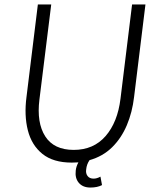

<svg xmlns="http://www.w3.org/2000/svg" viewBox="-20 -720 691 862"><path d="M99 -285 150 -700H210L157 -273Q144 -169 183 -108Q222 -47 311 -47Q400 -47 454 -109Q508 -171 521 -277L573 -700H633L582 -285Q574 -216 549.5 -158Q525 -100 483.5 -59Q442 -18 382 -1Q369 18 367 40Q364 58 373 70Q382 82 400 82Q415 82 431 73L438 111Q417 122 386 122Q352 122 334 101Q316 80 320 46Q322 27 332 9Q317 10 302 10Q219 10 170.5 -29Q122 -68 105 -135Q88 -202 99 -285Z"/></svg>

Font: Haskoy Light
Style: Italic
Weight: 300
Designer: Ertekin Erdin
Foundry: Ertekin Erdin
Version: Version 2.000; ttfautohint (v1.8.4.7-5d5b)